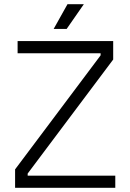

<svg xmlns="http://www.w3.org/2000/svg" viewBox="-20 -896 618 916"><path d="M52 0V-88L460 -632V-642H64V-700H520V-612L112 -68V-58H530V0ZM236 -758 302 -876H380L298 -758Z"/></svg>

Font: Space Grotesk Light
Style: Regular
Weight: 300
Designer: Florian Karsten
Foundry: Florian Karsten
Version: Version 2.000